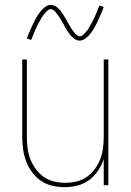

<svg xmlns="http://www.w3.org/2000/svg" viewBox="-20 -766 540 794"><path d="M247 8Q221 8 195.5 2Q170 -4 149 -18.5Q128 -33 112.5 -54Q97 -75 88 -99Q79 -123 75.5 -148.5Q72 -174 72 -200V-520H91V-200Q91 -177 94 -153.5Q97 -130 105.5 -108Q114 -86 128 -67Q142 -48 161 -34.5Q180 -21 203.5 -15.5Q227 -10 250 -10Q273 -10 296.5 -15.5Q320 -21 339 -34.5Q358 -48 372 -67Q386 -86 394.5 -108Q403 -130 406 -153.5Q409 -177 409 -200V-520H428V0H409V-108Q400 -82 385 -59.5Q370 -37 348 -21Q326 -5 299.5 1.5Q273 8 247 8ZM310 -598Q301 -598 293.5 -602Q286 -606 280 -611.5Q274 -617 269 -623.5Q264 -630 259.5 -637Q255 -644 250.5 -651.5Q246 -659 242 -667Q239 -672 236.5 -676.5Q234 -681 231 -686Q228 -691 225.5 -695Q223 -699 220 -703Q217 -707 214 -711Q211 -715 207.5 -718.5Q204 -722 199.5 -725Q195 -728 190 -728Q185 -728 181 -725.5Q177 -723 174 -720Q171 -717 168 -713.5Q165 -710 161 -705.5Q157 -701 155.5 -698.5Q154 -696 152 -693Q150 -690 148.5 -686.5Q147 -683 145 -679.5Q143 -676 140.5 -672Q138 -668 136 -664Q134 -660 132 -655.5Q130 -651 127.5 -646Q125 -641 123 -635.5Q121 -630 118.5 -624.5Q116 -619 114 -613Q112 -607 109 -601L91 -607Q95 -619 99.5 -629Q104 -639 108 -648Q112 -657 116 -665.5Q120 -674 123.5 -681Q127 -688 131 -694.5Q135 -701 138.5 -706.5Q142 -712 147.5 -719Q153 -726 159.5 -731.5Q166 -737 173.5 -741.5Q181 -746 190 -746Q199 -746 206.5 -742Q214 -738 220 -732.5Q226 -727 231 -720.5Q236 -714 240.5 -707Q245 -700 249.5 -692.5Q254 -685 258 -678V-677Q261 -673 263.5 -668Q266 -663 269 -658Q272 -653 274.5 -649Q277 -645 280 -641Q283 -637 286 -633Q289 -629 292.5 -625.5Q296 -622 300.5 -619Q305 -616 310 -616Q315 -616 319 -618.5Q323 -621 326 -624Q329 -627 332 -630.5Q335 -634 339 -638.5Q343 -643 344.5 -645.5Q346 -648 348 -651Q350 -654 351.5 -657.5Q353 -661 355 -664.5Q357 -668 359.5 -672Q362 -676 364 -680Q366 -684 368 -688.5Q370 -693 372.5 -698Q375 -703 377 -708.5Q379 -714 381.5 -719.5Q384 -725 386 -731Q388 -737 391 -743L409 -737Q405 -725 400.5 -715Q396 -705 392 -696Q388 -687 384 -678.5Q380 -670 376.5 -663Q373 -656 369 -649.5Q365 -643 361.5 -637.5Q358 -632 352.5 -625Q347 -618 340.5 -612.5Q334 -607 326.5 -602.5Q319 -598 310 -598Z"/></svg>

Font: Iosevka Curly Thin
Style: Regular
Weight: 100
Monospace: yes
Designer: Belleve Invis
Foundry: Belleve Invis
Version: Version 22.1.2; ttfautohint (v1.8.4)